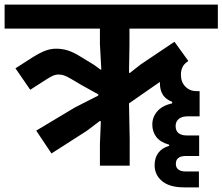

<svg xmlns="http://www.w3.org/2000/svg" viewBox="-40 -718 964 832"><path d="M117 -152 284 -252 386 -304V-309L314 -349L270 -375Q251 -386 239.5 -390.5Q228 -395 214 -395Q200 -395 187.5 -389Q175 -383 158 -372L91 -329L27 -422L102 -470Q134 -490 157 -498.5Q180 -507 203 -507Q229 -507 253.5 -499.5Q278 -492 310 -472L369 -436L396 -416L399 -417L393 -527V-594H-20V-698H904V-594H521V-523L519 -403L523 -402L570 -439L716 -537L776 -454L766 -446Q744 -428 744 -394Q744 -362 763.5 -342.5Q783 -323 812 -323H825V-214H775Q748 -214 734.5 -202.5Q721 -191 721 -172Q721 -131 771 -131H823V-42H765Q722 -42 722 -8Q722 9 733.5 17Q745 25 764 25H822V94H759Q695 94 662.5 67Q630 40 630 -2Q630 -34 646 -55.5Q662 -77 693 -86V-91Q654 -102 637 -125Q620 -148 620 -178Q620 -211 642 -236Q664 -261 706 -270V-277Q653 -296 653 -357V-363L624 -343L519 -270L522 -116V0H393V-95L397 -192L393 -194L336 -151L183 -53Z"/></svg>

Font: IBM Plex Sans Devanagari
Style: Bold
Weight: 700
Designer: Mike Abbink, Paul van der Laan, Pieter van Rosmalen, Erin McLaughlin
Foundry: Bold Monday
Version: Version 1.1